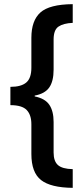

<svg xmlns="http://www.w3.org/2000/svg" viewBox="-20 -740 404 924"><path d="M330 164Q224 163 177.5 126.5Q131 90 131 1V-142Q131 -187 108.5 -210.5Q86 -234 30 -234V-322Q82 -322 106.5 -343Q131 -364 131 -414V-558Q131 -641 174.5 -680Q218 -719 330 -720V-630Q285 -628 261.5 -612Q238 -596 238 -550V-405Q238 -349 217 -319Q196 -289 147 -280V-276Q197 -266 217.5 -235.5Q238 -205 238 -153V-6Q238 36 259 54.5Q280 73 330 74Z"/></svg>

Font: Noto Sans Lao ExtraCondensed SemiBold
Style: Regular
Weight: 600
Width: 2
Designer: Monotype Design Team
Foundry: Monotype Imaging Inc.
Version: Version 2.003; ttfautohint (v1.8.4.7-5d5b)